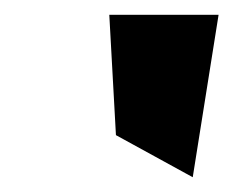

<svg xmlns="http://www.w3.org/2000/svg" viewBox="-20 -797 316 260"><path d="M128 -777 137 -614 241 -557 276 -777Z"/></svg>

Font: Charger Pro
Style: UltraExtObl
Weight: 900
Designer: Jasper
Foundry: Cannot Into Space Fonts
Version: Version 1.09